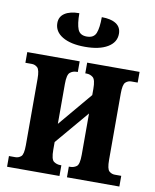

<svg xmlns="http://www.w3.org/2000/svg" viewBox="-84 -819 714 884"><g transform="rotate(10 272.5 -377.0)"><path d="M10 0V-50H40Q55 -50 66.5 -60Q78 -70 78 -113V-423Q78 -465 66.5 -475.5Q55 -486 40 -486H10V-536H255V-486H249Q232 -486 219 -475.5Q206 -465 206 -422V-235L339 -393V-422Q339 -465 326 -475.5Q313 -486 296 -486H290V-536H535V-486H505Q490 -486 478.5 -475.5Q467 -465 467 -423V-113Q467 -70 478.5 -60Q490 -50 505 -50H535V0H290V-50H296Q313 -50 326 -59.5Q339 -69 339 -114V-307L206 -150V-114Q206 -69 219.5 -59.5Q233 -50 249 -50H255V0ZM267 -606Q200 -606 161.5 -629Q123 -652 123 -692Q123 -722 147.5 -738Q172 -754 215 -754Q215 -704 225 -679Q235 -654 267 -654Q300 -654 310 -679Q320 -704 320 -754Q363 -754 387 -738.5Q411 -723 411 -692Q411 -652 372.5 -629Q334 -606 267 -606Z"/></g></svg>

Font: Noto Serif ExtraCondensed
Style: Bold
Weight: 700
Width: 2
Designer: Monotype Design Team
Foundry: Monotype Imaging Inc.
Version: Version 2.014; ttfautohint (v1.8.4.7-5d5b)